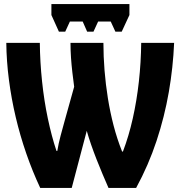

<svg xmlns="http://www.w3.org/2000/svg" viewBox="-20 -925 895 945"><path d="M617 -905V-851L579 -769H548L525 -819H463L440 -769H409L387 -819H324L301 -769H270L233 -851V-905ZM178 0Q140 -81 109.5 -169Q79 -257 57.5 -348Q36 -439 24 -531.5Q12 -624 11 -714H176Q177 -620 187 -524.5Q197 -429 215.5 -341.5Q234 -254 258 -182H262Q268 -219 278.5 -258Q289 -297 299 -333L345 -498Q340 -535 336 -570Q332 -605 329.5 -640.5Q327 -676 327 -714H489Q489 -647 494.5 -578.5Q500 -510 511 -441.5Q522 -373 539 -307.5Q556 -242 581 -179H585Q614 -255 633.5 -342Q653 -429 663.5 -523.5Q674 -618 675 -714H837Q832 -594 811 -472.5Q790 -351 750.5 -231.5Q711 -112 650 0H514Q500 -32 485 -67.5Q470 -103 455.5 -140Q441 -177 428.5 -213Q416 -249 407 -281L333 0Z"/></svg>

Font: Noto Sans Display Condensed ExtraBold
Style: Regular
Weight: 800
Width: 3
Designer: Monotype Design Team
Foundry: Monotype Imaging Inc.
Version: Version 2.003